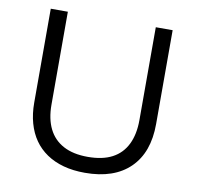

<svg xmlns="http://www.w3.org/2000/svg" viewBox="-76 -739 850 830"><g transform="rotate(10 348.5 -323.5)"><path d="M349 13Q297 13 255 1.5Q213 -10 180.5 -32Q148 -54 126 -85.5Q104 -117 92.5 -158Q81 -199 81 -248V-660H156V-252Q156 -190 177.5 -146.5Q199 -103 242 -80Q285 -57 349 -57Q414 -57 456.5 -79.5Q499 -102 520.5 -146Q542 -190 542 -252V-660H616V-248Q616 -123 546.5 -55Q477 13 349 13Z"/></g></svg>

Font: Bricolage Grotesque 24pt Light
Style: Regular
Weight: 300
Designer: Mathieu Triay
Foundry: Atelier Triay
Version: Version 1.001;gftools[0.9.33.dev8+g029e19f]